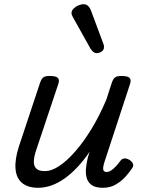

<svg xmlns="http://www.w3.org/2000/svg" viewBox="-20 -875 686 910"><path d="M161 15Q112 15 84.5 -8Q57 -31 53.5 -75.5Q50 -120 70 -182L170 -483Q177 -503 186.5 -509Q196 -515 215 -515Q246 -515 254.5 -505.5Q263 -496 256 -476L152 -165Q142 -136 140.5 -113Q139 -90 151 -77Q163 -64 192 -64Q225 -64 262 -89Q299 -114 338.5 -159.5Q378 -205 415.5 -267Q453 -329 484 -403L510 -483Q517 -503 526.5 -509Q536 -515 555 -515Q586 -515 594.5 -505.5Q603 -496 596 -476L475 -107Q470 -91 469 -80.5Q468 -70 472 -65Q476 -60 485 -60Q496 -60 506.5 -67Q517 -74 528 -85.5Q539 -97 550 -112Q558 -123 569 -124Q580 -125 594 -117Q608 -107 610.5 -97.5Q613 -88 607 -79Q596 -62 577 -40Q558 -18 530.5 -1.5Q503 15 468 15Q431 15 413 1Q395 -13 390 -35Q385 -57 388 -82Q391 -107 397 -131L405 -156Q377 -115 347 -83Q317 -51 286 -29Q255 -7 223.5 4Q192 15 161 15ZM438 -623Q431 -623 423.5 -628Q416 -633 408 -646L327 -791Q324 -797 321.5 -802Q319 -807 319 -813Q319 -824 328 -833.5Q337 -843 350.5 -849Q364 -855 377 -855Q400 -855 412 -823L469 -670Q471 -666 472 -661.5Q473 -657 473 -653Q473 -638 461.5 -630.5Q450 -623 438 -623Z"/></svg>

Font: Playwrite AU TAS
Style: Regular
Weight: 400
Designer: Veronika Burian, José Scaglione
Foundry: TypeTogether
Version: Version 1.002